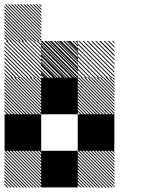

<svg xmlns="http://www.w3.org/2000/svg" viewBox="-21 -854 708 875"><path d="M334.2 -663.3 330 -667.5H334.2ZM334.2 -642.5 309.2 -667.5H315L334.2 -648.3ZM334.2 -621.7 288.3 -667.5H294.2L334.2 -627.5ZM334.2 -600.8 267.5 -667.5H273.3L334.2 -606.7ZM334.2 -580 246.7 -667.5H252.5L334.2 -585.8ZM334.2 -559.2 225.8 -667.5H231.7L334.2 -565ZM334.2 -538.3 205 -667.5H210L334.2 -543.3ZM334.2 -517.5 184.2 -667.5H190L334.2 -523.3ZM331.7 -499.2 165.8 -665 169.2 -667.5 334.2 -502.5ZM310.8 -499.2 165.8 -644.2V-650L316.7 -499.2ZM290 -499.2 165.8 -623.3V-629.2L295.8 -499.2ZM269.2 -499.2 165.8 -602.5V-608.3L275 -499.2ZM248.3 -499.2 165.8 -581.7V-586.7L253.3 -499.2ZM227.5 -499.2 165.8 -560.8V-566.7L233.3 -499.2ZM206.7 -499.2 165.8 -540V-545.8L212.5 -499.2ZM185.8 -499.2 165.8 -519.2V-525L191.7 -499.2ZM334.2 -667.5H335.8L334.2 -669.2ZM500.8 -155.8 489.2 -167.5H495L500.8 -161.7ZM500.8 -141.7 475 -167.5H480.8L500.8 -147.5ZM500.8 -127.5 460.8 -167.5H466.7L500.8 -133.3ZM500.8 -113.3 446.7 -167.5H452.5L500.8 -119.2ZM500.8 -99.2 432.5 -167.5H438.3L500.8 -105ZM500.8 -85 418.3 -167.5H424.2L500.8 -90.8ZM500.8 -70.8 404.2 -167.5H410L500.8 -76.7ZM500.8 -56.7 390 -167.5H395.8L500.8 -62.5ZM500.8 -42.5 375.8 -167.5H381.7L500.8 -48.3ZM500.8 -28.3 361.7 -167.5H367.5L500.8 -34.2ZM500.8 -14.2 347.5 -167.5H353.3L500.8 -20ZM500.8 0 333.3 -167.5H339.2L500.8 -5.8ZM487.5 0.8 332.5 -154.2V-160L493.3 0.8ZM473.3 0.8 332.5 -140V-145.8L479.2 0.8ZM459.2 0.8 332.5 -125.8V-131.7L465 0.8ZM445 0.8 332.5 -111.7V-117.5L450.8 0.8ZM430 0.8 332.5 -96.7V-103.3L436.7 0.8ZM416.7 0.8 332.5 -83.3V-89.2L422.5 0.8ZM402.5 0.8 332.5 -69.2V-75L408.3 0.8ZM388.3 0.8 332.5 -55V-60.8L394.2 0.8ZM374.2 0.8 332.5 -40.8V-46.7L380 0.8ZM360 0.8 332.5 -26.7V-32.5L365.8 0.8ZM345.8 0.8 332.5 -12.5V-18.3L351.7 0.8ZM167.5 -155.8 155.8 -167.5H161.7L167.5 -161.7ZM167.5 -141.7 141.7 -167.5H147.5L167.5 -147.5ZM167.5 -127.5 127.5 -167.5H133.3L167.5 -133.3ZM167.5 -113.3 113.3 -167.5H119.2L167.5 -119.2ZM167.5 -99.2 99.2 -167.5H105L167.5 -105ZM167.5 -85 85 -167.5H90.8L167.5 -90.8ZM167.5 -70.8 70.8 -167.5H76.7L167.5 -76.7ZM167.5 -56.7 56.7 -167.5H62.5L167.5 -62.5ZM167.5 -42.5 42.5 -167.5H48.3L167.5 -48.3ZM167.5 -28.3 28.3 -167.5H34.2L167.5 -34.2ZM167.5 -14.2 14.2 -167.5H20L167.5 -20ZM167.5 0 0 -167.5H5.8L167.5 -5.8ZM154.2 0.8 -0.8 -154.2V-160L160 0.8ZM140 0.8 -0.8 -140V-145.8L145.8 0.8ZM125.8 0.8 -0.8 -125.8V-131.7L131.7 0.8ZM111.7 0.8 -0.8 -111.7V-117.5L117.5 0.8ZM96.7 0.8 -0.8 -96.7V-103.3L103.3 0.8ZM83.3 0.8 -0.8 -83.3V-89.2L89.2 0.8ZM69.2 0.8 -0.8 -69.2V-75L75 0.8ZM55 0.8 -0.8 -55V-60.8L60.8 0.8ZM40.8 0.8 -0.8 -40.8V-46.7L46.7 0.8ZM26.7 0.8 -0.8 -26.7V-32.5L32.5 0.8ZM12.5 0.8 -0.8 -12.5V-18.3L18.3 0.8ZM500.8 -489.2 489.2 -500.8H495L500.8 -495ZM500.8 -475 475 -500.8H480.8L500.8 -480.8ZM500.8 -460.8 460.8 -500.8H466.7L500.8 -466.7ZM500.8 -446.7 446.7 -500.8H452.5L500.8 -452.5ZM500.8 -432.5 432.5 -500.8H438.3L500.8 -438.3ZM500.8 -418.3 418.3 -500.8H424.2L500.8 -424.2ZM500.8 -404.2 404.2 -500.8H410L500.8 -410ZM500.8 -390 390 -500.8H395.8L500.8 -395.8ZM500.8 -375.8 375.8 -500.8H381.7L500.8 -381.7ZM500.8 -361.7 361.7 -500.8H367.5L500.8 -367.5ZM500.8 -347.5 347.5 -500.8H353.3L500.8 -353.3ZM500.8 -333.3 333.3 -500.8H339.2L500.8 -339.2ZM487.5 -332.5 332.5 -487.5V-493.3L493.3 -332.5ZM473.3 -332.5 332.5 -473.3V-479.2L479.2 -332.5ZM459.2 -332.5 332.5 -459.2V-465L465 -332.5ZM445 -332.5 332.5 -445V-450.8L450.8 -332.5ZM430 -332.5 332.5 -430V-436.7L436.7 -332.5ZM416.7 -332.5 332.5 -416.7V-422.5L422.5 -332.5ZM402.5 -332.5 332.5 -402.5V-408.3L408.3 -332.5ZM388.3 -332.5 332.5 -388.3V-394.2L394.2 -332.5ZM374.2 -332.5 332.5 -374.2V-380L380 -332.5ZM360 -332.5 332.5 -360V-365.8L365.8 -332.5ZM345.8 -332.5 332.5 -345.8V-351.7L351.7 -332.5ZM167.5 -489.2 155.8 -500.8H161.7L167.5 -495ZM167.5 -475 141.7 -500.8H147.5L167.5 -480.8ZM167.5 -460.8 127.5 -500.8H133.3L167.5 -466.7ZM167.5 -446.7 113.3 -500.8H119.2L167.5 -452.5ZM167.5 -432.5 99.2 -500.8H105L167.5 -438.3ZM167.5 -418.3 85 -500.8H90.8L167.5 -424.2ZM167.5 -404.2 70.8 -500.8H76.7L167.5 -410ZM167.5 -390 56.7 -500.8H62.5L167.5 -395.8ZM167.5 -375.8 42.5 -500.8H48.3L167.5 -381.7ZM167.5 -361.7 28.3 -500.8H34.2L167.5 -367.5ZM167.5 -347.5 14.2 -500.8H20L167.5 -353.3ZM167.5 -333.3 0 -500.8H5.8L167.5 -339.2ZM154.2 -332.5 -0.8 -487.5V-493.3L160 -332.5ZM140 -332.5 -0.8 -473.3V-479.2L145.8 -332.5ZM125.8 -332.5 -0.8 -459.2V-465L131.7 -332.5ZM111.7 -332.5 -0.8 -445V-450.8L117.5 -332.5ZM96.7 -332.5 -0.8 -430V-436.7L103.3 -332.5ZM83.3 -332.5 -0.8 -416.7V-422.5L89.2 -332.5ZM69.2 -332.5 -0.8 -402.5V-408.3L75 -332.5ZM55 -332.5 -0.8 -388.3V-394.2L60.8 -332.5ZM40.8 -332.5 -0.8 -374.2V-380L46.7 -332.5ZM26.7 -332.5 -0.8 -360V-365.8L32.5 -332.5ZM12.5 -332.5 -0.8 -345.8V-351.7L18.3 -332.5ZM500.8 -655.8 489.2 -667.5H495L500.8 -661.7ZM500.8 -636.7 470 -667.5H475.8L500.8 -642.5ZM500.8 -617.5 450.8 -667.5H456.7L500.8 -623.3ZM500.8 -597.5 430.8 -667.5H437.5L500.8 -604.2ZM500.8 -579.2 412.5 -667.5H418.3L500.8 -585ZM500.8 -560 393.3 -667.5H399.2L500.8 -565.8ZM500.8 -540.8 374.2 -667.5H380L500.8 -546.7ZM500.8 -521.7 355 -667.5H360.8L500.8 -527.5ZM500.8 -502.5 335.8 -667.5H341.7L500.8 -508.3ZM485 -499.2 332.5 -651.7V-657.5L490.8 -499.2ZM465.8 -499.2 332.5 -632.5V-638.3L471.7 -499.2ZM446.7 -499.2 332.5 -613.3V-619.2L452.5 -499.2ZM427.5 -499.2 332.5 -594.2V-600L433.3 -499.2ZM408.3 -499.2 332.5 -575V-580.8L414.2 -499.2ZM389.2 -499.2 332.5 -555.8V-561.7L395 -499.2ZM370 -499.2 332.5 -536.7V-542.5L375.8 -499.2ZM350.8 -499.2 332.5 -517.5V-523.3L356.7 -499.2ZM334.2 -655.8 322.5 -667.5H328.3L334.2 -661.7ZM334.2 -641.7 308.3 -667.5H314.2L334.2 -647.5ZM334.2 -627.5 294.2 -667.5H300L334.2 -633.3ZM334.2 -613.3 280 -667.5H285.8L334.2 -619.2ZM334.2 -599.2 265.8 -667.5H271.7L334.2 -605ZM334.2 -585 251.7 -667.5H257.5L334.2 -590.8ZM334.2 -570.8 237.5 -667.5H243.3L334.2 -576.7ZM334.2 -556.7 223.3 -667.5H229.2L334.2 -562.5ZM334.2 -542.5 209.2 -667.5H215L334.2 -548.3ZM334.2 -528.3 195 -667.5H200.8L334.2 -534.2ZM334.2 -514.2 180.8 -667.5H186.7L334.2 -520ZM334.2 -500 166.7 -667.5H172.5L334.2 -505.8ZM320.8 -499.2 165.8 -654.2V-660L326.7 -499.2ZM306.7 -499.2 165.8 -640V-645.8L312.5 -499.2ZM292.5 -499.2 165.8 -625.8V-631.7L298.3 -499.2ZM278.3 -499.2 165.8 -611.7V-617.5L284.2 -499.2ZM263.3 -499.2 165.8 -596.7V-603.3L270 -499.2ZM250 -499.2 165.8 -583.3V-589.2L255.8 -499.2ZM235.8 -499.2 165.8 -569.2V-575L241.7 -499.2ZM221.7 -499.2 165.8 -555V-560.8L227.5 -499.2ZM207.5 -499.2 165.8 -540.8V-546.7L213.3 -499.2ZM193.3 -499.2 165.8 -526.7V-532.5L199.2 -499.2ZM179.2 -499.2 165.8 -512.5V-518.3L185 -499.2ZM167.5 -662.5 162.5 -667.5H167.5ZM167.5 -645 145 -667.5H150.8L167.5 -650.8ZM167.5 -627.5 127.5 -667.5H133.3L167.5 -633.3ZM167.5 -610 110 -667.5H115.8L167.5 -615.8ZM167.5 -592.5 92.5 -667.5H97.5L167.5 -597.5ZM167.5 -575 75 -667.5H80.8L167.5 -580.8ZM167.5 -557.5 57.5 -667.5H63.3L167.5 -563.3ZM167.5 -540 40 -667.5H45.8L167.5 -545.8ZM167.5 -522.5 22.5 -667.5H28.3L167.5 -528.3ZM167.5 -505 5 -667.5H10.8L167.5 -510.8ZM155.8 -499.2 -0.8 -655.8V-661.7L161.7 -499.2ZM138.3 -499.2 -0.8 -638.3V-644.2L144.2 -499.2ZM120.8 -499.2 -0.8 -620.8V-626.7L126.7 -499.2ZM103.3 -499.2 -0.8 -603.3V-609.2L109.2 -499.2ZM85.8 -499.2 -0.8 -585.8V-591.7L91.7 -499.2ZM68.3 -499.2 -0.8 -568.3V-574.2L74.2 -499.2ZM50.8 -499.2 -0.8 -550.8V-556.7L56.7 -499.2ZM33.3 -499.2 -0.8 -533.3V-539.2L39.2 -499.2ZM15.8 -499.2 -0.8 -515.8V-521.7L21.7 -499.2ZM167.5 -667.5H168.3L167.5 -668.3ZM167.5 -822.5 155.8 -834.2H161.7L167.5 -828.3ZM167.5 -808.3 141.7 -834.2H147.5L167.5 -814.2ZM167.5 -794.2 127.5 -834.2H133.3L167.5 -800ZM167.5 -780 113.3 -834.2H119.2L167.5 -785.8ZM167.5 -765.8 99.2 -834.2H105L167.5 -771.7ZM167.5 -751.7 85 -834.2H90.8L167.5 -757.5ZM167.5 -737.5 70.8 -834.2H76.7L167.5 -743.3ZM167.5 -723.3 56.7 -834.2H62.5L167.5 -729.2ZM167.5 -709.2 42.5 -834.2H48.3L167.5 -715ZM167.5 -695 28.3 -834.2H34.2L167.5 -700.8ZM167.5 -680.8 14.2 -834.2H20L167.5 -686.7ZM167.5 -666.7 0 -834.2H5.8L167.5 -672.5ZM154.2 -665.8 -0.8 -820.8V-826.7L160 -665.8ZM140 -665.8 -0.8 -806.7V-812.5L145.8 -665.8ZM125.8 -665.8 -0.8 -792.5V-798.3L131.7 -665.8ZM111.7 -665.8 -0.8 -778.3V-784.2L117.5 -665.8ZM96.7 -665.8 -0.8 -763.3V-770L103.3 -665.8ZM83.3 -665.8 -0.8 -750V-755.8L89.2 -665.8ZM69.2 -665.8 -0.8 -735.8V-741.7L75 -665.8ZM55 -665.8 -0.8 -721.7V-727.5L60.8 -665.8ZM40.8 -665.8 -0.8 -707.5V-713.3L46.7 -665.8ZM26.7 -665.8 -0.8 -693.3V-699.2L32.5 -665.8ZM12.5 -665.8 -0.8 -679.2V-685L18.3 -665.8ZM166.7 -166.7H333.3V0H166.7ZM333.3 -333.3H500V-166.7H333.3ZM0 -333.3H166.7V-166.7H0ZM166.7 -500H333.3V-333.3H166.7Z"/></svg>

Font: 0xA000-Pixelated
Style: Pixelated
Weight: 400
Version: Version 0.1